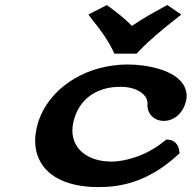

<svg xmlns="http://www.w3.org/2000/svg" viewBox="-20 -753 781 783"><path d="M446.7 -534H536.7L547.9 -545.7C590.1 -589.6 643.3 -633.7 692.3 -672.3L719.3 -693.5L662.1 -732.6L643.2 -722.2C601.6 -699.3 563.3 -678.3 518.2 -647.3C491.1 -675.3 461.8 -697.9 429.8 -722.1L416 -732.4L340.7 -693.8L356.5 -672.1C387.6 -634.8 419.2 -590.9 441 -545.9ZM712.5 -128 710.1 -142.3C707.2 -159.4 695.1 -180.5 669.5 -182.9L657.8 -184L647.5 -175.4C573.5 -115.5 486.2 -94 435.4 -94C323.9 -94 257.5 -161 279.3 -255.5C298.5 -338.8 358.2 -387.1 438.8 -397.1C449 -398.3 459.8 -399 471 -399C543.1 -399 583.9 -363.4 581.5 -329.6C578.5 -288.7 608.8 -260 648 -260C693.6 -260 728.3 -295.8 739 -342C746.1 -373 735.9 -402.8 714.2 -425.2C675.1 -465.4 589.8 -490 499 -490C479.6 -490 460.2 -488.6 441 -485.9C286.7 -465.7 160.4 -365.5 129.9 -233.5C98.8 -99 178.8 10 382.4 10C469.9 10 580 -9 699.6 -116.5Z"/></svg>

Font: Linux Libertine Mono O 
Style: Mono Bold Oblique
Weight: 400
Italic angle: -13°
Designer: Philipp H. Poll
Foundry: Philipp H. Poll
Version: Version 5.1.7